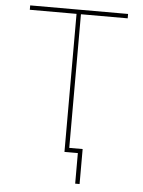

<svg xmlns="http://www.w3.org/2000/svg" viewBox="-59 -775 728 977"><g transform="rotate(5 305.0 -286.0)"><path d="M55.2 -705.1V-727.5H555.2V-705.1H316.4V0H293.9V-705.1ZM362.3 156.2V0H309.6V-22.5H384.8V156.2Z"/></g></svg>

Font: Inter 18pt Thin
Style: Regular
Weight: 250
Designer: Rasmus Andersson
Foundry: rsms
Version: Version 4.001;git-66647c0bb